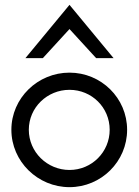

<svg xmlns="http://www.w3.org/2000/svg" viewBox="-20 -762 575 793"><path d="M85 -522H157L267 -642L377 -522H449L267 -742ZM99 -226C99 -318 175 -391 267 -391C359 -391 433 -318 433 -226C433 -134 359 -60 267 -60C175 -60 99 -134 99 -226ZM27 -226C27 -95 136 11 267 11C398 11 505 -95 505 -226C505 -357 398 -462 267 -462C136 -462 27 -357 27 -226Z"/></svg>

Font: Charger
Style: Regular
Weight: 400
Designer: Jasper
Foundry: Cannot Into Space Fonts
Version: Version 0.98